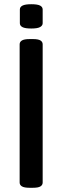

<svg xmlns="http://www.w3.org/2000/svg" viewBox="-20 -887 295 909"><path d="M120 2Q95 2 84 -4.5Q73 -11 73 -23V-677Q73 -689 84 -695.5Q95 -702 120 -702H136Q161 -702 171.5 -695.5Q182 -689 182 -677V-23Q182 -11 171.5 -4.5Q161 2 136 2ZM128 -752Q99 -752 86.5 -758.5Q74 -765 74 -777V-842Q74 -854 86.5 -860.5Q99 -867 128 -867Q158 -867 170 -860.5Q182 -854 182 -842V-777Q182 -766 170 -759Q158 -752 128 -752Z"/></svg>

Font: Asap Condensed Medium
Style: Regular
Weight: 500
Width: 3
Designer: Pablo Cosgaya
Foundry: Omnibus-Type
Version: Version 3.001; ttfautohint (v1.8.4.7-5d5b)